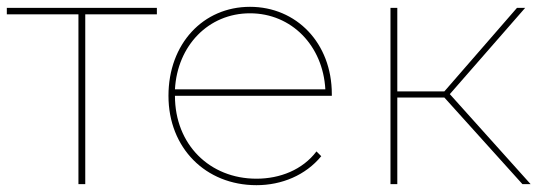

<svg xmlns="http://www.w3.org/2000/svg" viewBox="-24 -540 1596 563"><path d="M226 -498H436V-517H-4V-498H206V0H226Z M489 -278C496 -406 587 -501 709 -501C831 -501 923 -406 930 -278ZM728 3C802 3 872 -26 918 -82L904 -96C863 -42 797 -16 728 -16C591 -16 489 -116 489 -259H949V-264C949 -414 845 -520 709 -520C572 -520 470 -412 470 -259C470 -106 579 3 728 3Z M1141 -254H1279L1508 0H1532L1295 -264L1516 -517H1492L1279 -272H1141V-517H1121V0H1141Z"/></svg>

Font: Montserrat-Alt1 Thin
Style: Regular
Weight: 100
Designer: Differentunic
Foundry: Differentunic
Version: Version 7.222